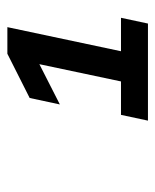

<svg xmlns="http://www.w3.org/2000/svg" viewBox="31 -758 431 534"><g transform="rotate(-90 247.0 -490.5)"><path d="M179 -295H449L465 -370H372L439 -686H365L242 -624L224 -540L336 -597L288 -370H195Z"/></g></svg>

Font: LT Wave Text Medium Italic
Style: Regular
Weight: 500
Designer: Daniel Lyons
Version: Version 2.5 (Glyphs App)